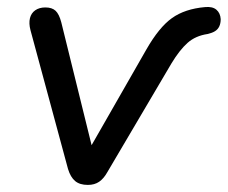

<svg xmlns="http://www.w3.org/2000/svg" viewBox="-20 -515 643 542"><path d="M228 7Q205 7 192 -4Q179 -15 172 -38L66 -430Q61 -449 64.5 -463.5Q68 -478 79.5 -486Q91 -494 108 -494Q127 -494 137 -484.5Q147 -475 153 -452L247 -71H219L393 -375Q429 -438 465.5 -464Q502 -490 559 -495Q580 -497 591 -487.5Q602 -478 603 -461Q603 -449 599 -440.5Q595 -432 587 -427Q579 -422 566 -419Q532 -414 509.5 -394Q487 -374 464 -336L283 -29Q273 -11 260 -2Q247 7 228 7Z"/></svg>

Font: Nunito Medium
Style: Italic
Weight: 500
Designer: Vernon Adams
Foundry: Vernon Adams
Version: Version 3.601